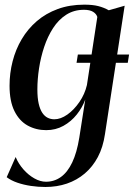

<svg xmlns="http://www.w3.org/2000/svg" viewBox="-20 -534 560 804"><path d="M300.5 -271 306 -305.5H520.5L515 -271ZM419.5 28Q411.5 82.5 389.8 123.5Q368 164.5 335 192.5Q302 220.5 260.2 234.8Q218.5 249 170 249Q139.5 249 109.2 244.5Q79 240 52.8 231Q26.5 222 8 208L45.5 123.5Q57.5 152 78.2 175.5Q99 199 123.8 213Q148.5 227 172.5 227Q207.5 227 235.2 207Q263 187 282.5 146Q302 105 312 42.5L337 -117Q325 -84 301.5 -54.5Q278 -25 245.5 -7Q213 11 173.5 11Q131 11 96 -8.2Q61 -27.5 40.5 -68.8Q20 -110 20 -175Q20 -227.5 32.8 -277.2Q45.5 -327 71 -370Q96.5 -413 134.2 -445.5Q172 -478 221.8 -496.2Q271.5 -514.5 333 -514.5Q368 -514.5 391.5 -508.5Q415 -502.5 435.5 -491L502 -510ZM387.5 -463Q383.5 -476 369.8 -484.5Q356 -493 331.5 -493Q289.5 -493 257.2 -472.2Q225 -451.5 202.2 -416.2Q179.5 -381 165 -337.5Q150.5 -294 143.5 -247.8Q136.5 -201.5 136.5 -159.5Q136.5 -124 142 -100Q147.5 -76 157.2 -61.5Q167 -47 179.8 -40.8Q192.5 -34.5 207.5 -34.5Q234 -34.5 262 -54.2Q290 -74 312.5 -106.8Q335 -139.5 344 -178Z"/></svg>

Font: Merriweather 144pt Medium
Style: Italic
Weight: 500
Italic angle: -7.8°
Version: Version 2.101